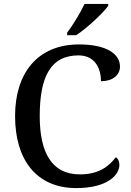

<svg xmlns="http://www.w3.org/2000/svg" viewBox="-20 -951 669 981"><path d="M323 -784V-771H369C425 -807 508 -886 533 -921V-931H412C391 -886 352 -822 323 -784ZM370 10C527 10 590 -56 590 -108C590 -127 583 -140 572 -148C538 -103 487 -60 388 -60C242 -60 183 -175 183 -358C183 -556 237 -668 381 -668C467 -668 496 -599 496 -536C554 -536 593 -566 593 -611C593 -675 525 -724 384 -724C169 -724 57 -574 57 -358C57 -137 164 10 370 10Z"/></svg>

Font: Noto Serif Gurmukhi Medium
Style: Regular
Weight: 500
Designer: Vaibhav Singh and the Monotype Design Team
Foundry: Monotype Imaging Inc.
Version: Version 2.004